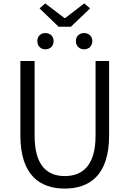

<svg xmlns="http://www.w3.org/2000/svg" viewBox="-20 -1088 756 1121"><path d="M358 13C502 13 617 -64 617 -297V-732H538V-296C538 -116 457 -60 358 -60C260 -60 182 -116 182 -296V-732H99V-297C99 -64 214 13 358 13ZM322 -932H394L506 -1039L472 -1068L361 -983H356L244 -1068L211 -1039ZM245 -800C273 -800 293 -820 293 -848C293 -876 273 -895 245 -895C217 -895 198 -876 198 -848C198 -820 217 -800 245 -800ZM471 -800C499 -800 519 -820 519 -848C519 -876 499 -895 471 -895C443 -895 423 -876 423 -848C423 -820 443 -800 471 -800Z"/></svg>

Font: Noto Sans CJK JP DemiLight
Style: Regular
Weight: 350
Designer: Ryoko NISHIZUKA (kana & ideographs); Paul D. Hunt (Latin, Greek & Cyrillic); Wenlong ZHANG (bopomofo); Sandoll Communica
Foundry: Adobe Systems Incorporated
Version: Version 1.004;PS 1.004;hotconv 1.0.82;makeotf.lib2.5.63406